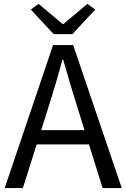

<svg xmlns="http://www.w3.org/2000/svg" viewBox="-20 -964 648 984"><path d="M255 -789 138 -915 178 -944 301 -841H305L428 -944L468 -915L351 -789ZM4 0 252 -733H355L604 0H506L436 -224H168L97 0ZM191 -297H413L378 -410Q339 -533 304 -658H300Q266 -532 227 -410Z"/></svg>

Font: Gothic Nguyen
Style: Regular
Weight: 400
Designer: MORI Takayuki
Version: Version 1.220;July 21, 2023;FontCreator 14.0.0.2814 64-bit